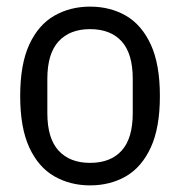

<svg xmlns="http://www.w3.org/2000/svg" viewBox="-20 -548 544 580"><path d="M252 12Q192 12 144 -15.5Q96 -43 68.5 -102.5Q41 -162 41 -258Q41 -354 68.5 -413.5Q96 -473 144 -500.5Q192 -528 252 -528Q313 -528 360.5 -500.5Q408 -473 435.5 -413.5Q463 -354 463 -258Q463 -162 435.5 -102.5Q408 -43 360.5 -15.5Q313 12 252 12ZM252 -56Q314 -56 347.5 -93Q381 -130 381 -206V-310Q381 -386 347.5 -423Q314 -460 252 -460Q191 -460 157 -423Q123 -386 123 -310V-206Q123 -130 157 -93Q191 -56 252 -56Z"/></svg>

Font: IBM Plex Sans Condensed
Style: Regular
Weight: 400
Width: 3
Designer: Mike Abbink, Paul van der Laan, Pieter van Rosmalen
Foundry: Bold Monday
Version: Version 3.201